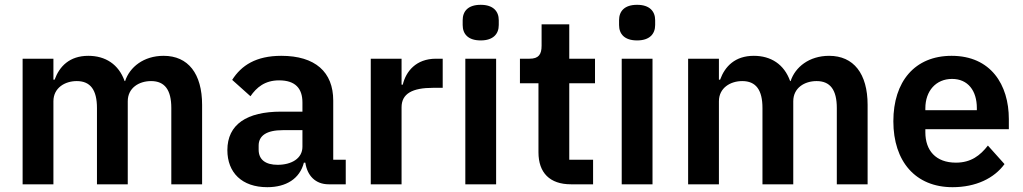

<svg xmlns="http://www.w3.org/2000/svg" viewBox="-20 -766 4252 798"><path d="M202 0V-345C202 -401 250 -429 299 -429C356 -429 383 -392 383 -317V0H511V-345C511 -401 558 -429 608 -429C665 -429 692 -392 692 -317V0H820V-330C820 -460 762 -534 660 -534C577 -534 519 -487 500 -429H498C473 -499 418 -534 347 -534C269 -534 227 -490 207 -435H202V-522H74V0Z M1091 12C1169 12 1226 -23 1243 -90H1249C1257 -36 1291 0 1346 0H1417V-102H1365V-348C1365 -467 1290 -534 1149 -534C1044 -534 983 -494 945 -434L1021 -366C1046 -402 1080 -432 1140 -432C1208 -432 1237 -398 1237 -340V-302H1148C1006 -302 925 -249 925 -142C925 -49 985 12 1091 12ZM1134 -81C1084 -81 1055 -102 1055 -144V-161C1055 -202 1088 -225 1155 -225H1237V-156C1237 -107 1191 -81 1134 -81Z M1649 0V-320C1649 -377 1694 -401 1780 -401H1820V-522H1792C1709 -522 1667 -469 1654 -414H1649V-522H1521V0Z M1978 -598C2030 -598 2053 -625 2053 -662V-682C2053 -719 2030 -746 1978 -746C1925 -746 1903 -719 1903 -682V-662C1903 -625 1925 -598 1978 -598ZM1914 0H2042V-522H1914Z M2353 0H2445V-102H2346V-420H2453V-522H2346V-665H2231V-576C2231 -540 2219 -522 2181 -522H2141V-420H2218V-133C2218 -48 2265 0 2353 0Z M2628 -598C2680 -598 2703 -625 2703 -662V-682C2703 -719 2680 -746 2628 -746C2575 -746 2553 -719 2553 -682V-662C2553 -625 2575 -598 2628 -598ZM2564 0H2692V-522H2564Z M2968 0V-345C2968 -401 3016 -429 3065 -429C3122 -429 3149 -392 3149 -317V0H3277V-345C3277 -401 3324 -429 3374 -429C3431 -429 3458 -392 3458 -317V0H3586V-330C3586 -460 3528 -534 3426 -534C3343 -534 3285 -487 3266 -429H3264C3239 -499 3184 -534 3113 -534C3035 -534 2993 -490 2973 -435H2968V-522H2840V0Z M3939 12C4036 12 4112 -25 4155 -84L4086 -161C4054 -120 4016 -90 3953 -90C3869 -90 3826 -141 3826 -216V-229H4173V-271C4173 -414 4098 -534 3935 -534C3782 -534 3693 -427 3693 -262C3693 -95 3785 12 3939 12ZM3937 -438C4003 -438 4040 -389 4040 -317V-308H3826V-316C3826 -388 3870 -438 3937 -438Z"/></svg>

Font: IBM Plex Thai SemiBold
Style: Regular
Weight: 600
Designer: Mike Abbink, Paul van der Laan, Pieter van Rosmalen, Ben Mitchell, Mark Frömberg
Foundry: Bold Monday
Version: Version 1.0